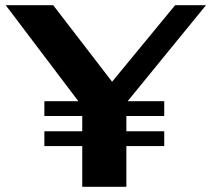

<svg xmlns="http://www.w3.org/2000/svg" viewBox="-20 -720 816 740"><path d="M472 -330H613V-273H467V-214H613V-157H467V0H297V-157H151V-214H297V-273H151V-330H282L2 -700H185L412 -405L655 -700H774Z"/></svg>

Font: Fahkwang
Style: Bold
Weight: 700
Designer: Suppakit Chalermlarp | Katatrad Co.,Ltd.
Foundry: Cadson Demak Co.,Ltd.
Version: Version 1.000; ttfautohint (v1.6)